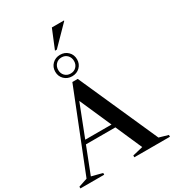

<svg xmlns="http://www.w3.org/2000/svg" viewBox="-274 -1299 1305 1443"><g transform="rotate(-30 378.5 -577.5)"><path d="M688.5 -38 766.5 -15.5V0H457.5V-15.5L547 -37L446.5 -266H191L102.5 -39L196 -15V0H-10.5V-15L66 -40.5L337 -723H383.5ZM204 -299H432L311 -574ZM358.5 -946.5Q399 -946.5 426 -920Q453 -893.5 453 -853.5Q453 -813.5 426 -787Q399 -760.5 358.5 -760.5Q318 -760.5 291 -787Q264 -813.5 264 -853.5Q264 -893.5 291 -920Q318 -946.5 358.5 -946.5ZM358.5 -784Q388.5 -784 407.8 -803.8Q427 -823.5 427 -853.5Q427 -884 407.8 -904Q388.5 -924 358.5 -924Q328.5 -924 309.2 -904Q290 -884 290 -853.5Q290 -823.5 309.2 -803.8Q328.5 -784 358.5 -784ZM341.5 -992 408.5 -1155H513.5V-1151L357.5 -992Z"/></g></svg>

Font: Newsreader 72pt Medium
Style: Regular
Weight: 500
Designer: Hugues Gentile
Foundry: Production Type
Version: Version 1.003; ttfautohint (v1.8.3)